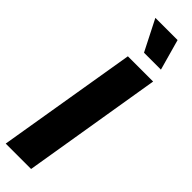

<svg xmlns="http://www.w3.org/2000/svg" viewBox="-328 -950 943 943"><g transform="rotate(45 143.0 -478.5)"><path d="M291.5 -727.5 171.4 0H-4.9L116.2 -727.5ZM159.7 -795.9 78.1 -956.5H232.4L277.3 -795.9Z"/></g></svg>

Font: Inter Tight ExtraBold
Style: Italic
Weight: 800
Italic angle: -9.39999°
Designer: Rasmus Andersson
Foundry: rsms
Version: Version 3.004